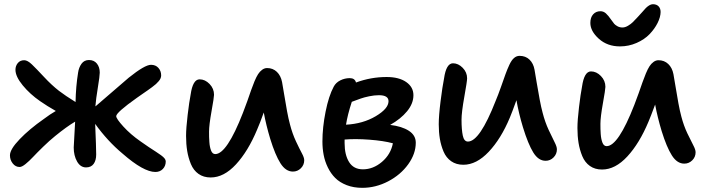

<svg xmlns="http://www.w3.org/2000/svg" viewBox="-20 -840 3397 922"><path d="M74.2 -38.1Q54.7 -38.1 41.3 -54.9Q27.8 -71.8 27.8 -94.2Q27.8 -123 74.5 -171.6Q121.1 -220.2 190.9 -269Q220.7 -291.5 248 -307.1Q205.6 -331.1 172.9 -354Q124 -387.7 89.1 -430.2Q54.2 -472.7 54.2 -504.9Q54.2 -523.4 65.4 -537.1Q76.7 -550.8 96.2 -550.8Q112.3 -550.8 133.5 -530.3Q154.8 -509.8 191.2 -470.7Q227.5 -431.6 263.2 -403.8Q294.4 -379.9 342.8 -350.1Q344.2 -424.8 355 -491.2Q358.4 -515.6 371.3 -533.7Q384.3 -551.8 407.2 -551.8Q431.6 -551.8 445.3 -534.7Q459 -517.6 459 -491.2Q459 -475.6 450 -420.4Q440.9 -365.2 438 -329.1Q439 -329.6 440.4 -331.1Q441.9 -332.5 442.9 -333Q580.6 -452.6 598.1 -466.8Q675.3 -528.8 705.1 -528.8Q727.5 -528.8 740.7 -513.9Q753.9 -499 753.9 -478Q753.9 -471.2 751.2 -464.4Q748.5 -457.5 742.2 -450.2Q735.8 -442.9 729 -436.5Q722.2 -430.2 710.4 -421.6Q698.7 -413.1 689.5 -406.5Q680.2 -399.9 664.1 -388.9Q647.9 -377.9 637.2 -370.1Q538.1 -299.8 538.1 -282.2Q538.1 -270 572.3 -232.4Q606.4 -194.8 654.8 -161.1Q672.9 -147.9 694.3 -133.8Q715.8 -119.6 728.8 -111.3Q741.7 -103 753.4 -94.5Q765.1 -85.9 770.5 -78.9Q775.9 -71.8 775.9 -64.9Q775.9 -43 762 -28.6Q748 -14.2 726.1 -14.2Q669.4 -14.2 568.8 -102.1Q496.6 -162.1 437 -245.1Q441.9 -130.4 441.9 -98.1Q441.9 -69.8 429.7 -53Q417.5 -36.1 393.1 -36.1Q366.2 -36.1 350.1 -64.5Q334 -92.8 334 -131.8Q334 -142.1 340.8 -255.9Q300.3 -231.9 245.1 -187Q217.3 -164.6 187 -135Q156.7 -105.5 138.4 -85.9Q120.1 -66.4 102.5 -52.2Q85 -38.1 74.2 -38.1Z M991.7 12.2Q957.5 12.2 933.3 -4.9Q909.2 -22 896.7 -52.2Q884.3 -82.5 878.9 -115.2Q873.5 -147.9 873.5 -187Q873.5 -224.1 881.1 -288.1Q888.7 -352.1 895.5 -386.2Q905.8 -459 938.5 -459Q964.8 -459 986.3 -436.8Q1007.8 -414.6 1007.8 -384.8Q1007.8 -372.6 995.8 -305.9Q983.9 -239.3 983.9 -208Q983.9 -193.4 984.1 -182.6Q984.4 -171.9 985.4 -158.2Q986.3 -144.5 988.3 -135.3Q990.2 -126 993.4 -117.4Q996.6 -108.9 1001.7 -104.5Q1006.8 -100.1 1013.7 -100.1Q1069.3 -100.1 1146.5 -297.9Q1156.2 -322.3 1167.5 -354.2Q1178.7 -386.2 1185.8 -406.7Q1192.9 -427.2 1202.1 -449.5Q1211.4 -471.7 1219.5 -484.1Q1227.5 -496.6 1238.8 -504.9Q1250 -513.2 1262.7 -513.2Q1290.5 -513.2 1309.6 -494.9Q1328.6 -476.6 1334.5 -445.8Q1337.4 -431.2 1344.5 -387Q1351.6 -342.8 1358.4 -306.2Q1365.2 -269.5 1372.6 -242.2Q1383.8 -198.7 1401.1 -161.6Q1418.5 -124.5 1429.7 -103.8Q1440.9 -83 1440.9 -70.8Q1440.9 -47.9 1424.8 -32Q1408.7 -16.1 1386.7 -16.1Q1352.1 -16.1 1326.9 -55.7Q1301.8 -95.2 1277.8 -172.9Q1257.8 -239.3 1246.6 -299.8Q1228.5 -249 1214.8 -217.8Q1171.4 -113.8 1113.3 -50.8Q1055.2 12.2 991.7 12.2Z M1719.7 62Q1678.2 62 1644.8 49.1Q1611.3 36.1 1589.8 14.6Q1568.4 -6.8 1554.2 -36.1Q1540 -65.4 1534.2 -96.2Q1528.3 -127 1528.3 -160.2Q1528.3 -228 1543.5 -303.7Q1558.6 -379.4 1582.5 -423.8Q1592.8 -443.4 1614.3 -454.1Q1635.7 -464.8 1659.7 -464.8Q1684.1 -464.8 1689.5 -443.8Q1761.2 -470.2 1836.4 -470.2Q1896 -470.2 1930.7 -446Q1965.3 -421.9 1965.3 -382.8Q1965.3 -342.8 1934.8 -305.7Q1904.3 -268.6 1853.5 -240.2Q1910.2 -233.4 1943.4 -211.9Q1976.6 -190.4 1976.6 -154.8Q1976.6 -101.6 1940.2 -51Q1903.8 -0.5 1844 30.8Q1784.2 62 1719.7 62ZM1799.8 -382.8Q1777.8 -382.8 1753.2 -377.7Q1728.5 -372.6 1712.6 -366.9Q1696.8 -361.3 1669.4 -351.1Q1648.9 -288.6 1641.6 -241.2Q1723.1 -245.6 1784.4 -282Q1845.7 -318.4 1845.7 -354Q1845.7 -382.8 1799.8 -382.8ZM1634.8 -152.8Q1634.8 -96.2 1656.5 -61.5Q1678.2 -26.9 1722.7 -26.9Q1772 -26.9 1814.2 -62.7Q1856.4 -98.6 1866.7 -151.9Q1821.8 -164.1 1753.9 -169.2Q1686 -174.3 1634.8 -169.9Z M2205.1 -48.8Q2170.9 -48.8 2146.7 -65.7Q2122.6 -82.5 2110.1 -111.8Q2097.7 -141.1 2092.3 -173.1Q2086.9 -205.1 2086.9 -243.2Q2086.9 -284.2 2095.7 -354.2Q2104.5 -424.3 2112.3 -462.9Q2122.6 -536.1 2155.3 -536.1Q2180.7 -536.1 2201.9 -514.4Q2223.1 -492.7 2223.1 -463.9Q2223.1 -450.2 2209.7 -375.2Q2196.3 -300.3 2196.3 -265.1Q2196.3 -217.3 2202.4 -188.7Q2208.5 -160.2 2227.1 -160.2Q2283.7 -160.2 2359.9 -355Q2372.1 -383.8 2385.5 -421.9Q2398.9 -460 2407.2 -483.2Q2415.5 -506.3 2426 -528.8Q2436.5 -551.3 2448.5 -561.5Q2460.4 -571.8 2475.1 -571.8Q2503.9 -571.8 2522.7 -553.7Q2541.5 -535.6 2546.9 -504.9Q2548.8 -493.2 2556.9 -445.3Q2564.9 -397.5 2571.8 -361.1Q2578.6 -324.7 2585.9 -297.9Q2597.2 -253.9 2614.7 -216.1Q2632.3 -178.2 2643.3 -157Q2654.3 -135.7 2654.3 -123Q2654.3 -100.1 2638.2 -84Q2622.1 -67.9 2600.1 -67.9Q2565.4 -67.9 2540.8 -107.9Q2516.1 -147.9 2491.2 -229Q2470.7 -296.9 2460 -358.9Q2439.9 -302.7 2428.2 -274.9Q2385.7 -173.3 2326.9 -111.1Q2268.1 -48.8 2205.1 -48.8Z M2957 -617.2Q2896.5 -617.2 2855.7 -653.8Q2814.9 -690.4 2814.9 -730Q2814.9 -756.3 2828.4 -771.2Q2841.8 -786.1 2863.3 -786.1Q2877.9 -786.1 2889.4 -775.9Q2900.9 -765.6 2915 -745.1Q2924.8 -731.4 2929.4 -725.8Q2934.1 -720.2 2944.8 -714.1Q2955.6 -708 2969.2 -708Q2981.9 -708 2995.8 -716.3Q3009.8 -724.6 3018.6 -733.4Q3027.3 -742.2 3042 -757.8Q3045.4 -761.7 3046.9 -763.2Q3053.2 -769.5 3064 -782Q3074.7 -794.4 3081.3 -801.3Q3087.9 -808.1 3097.2 -814Q3106.4 -819.8 3115.2 -819.8Q3132.8 -819.8 3142.6 -809.6Q3152.3 -799.3 3152.3 -782.2Q3151.9 -757.8 3137.7 -729.5Q3123.5 -701.2 3099.1 -675.8Q3074.7 -650.4 3036.9 -633.8Q2999 -617.2 2957 -617.2ZM2871.1 -25.9Q2836.9 -25.9 2812.7 -43Q2788.6 -60.1 2776.1 -90.3Q2763.7 -120.6 2758.3 -153.3Q2752.9 -186 2752.9 -225.1Q2752.9 -262.2 2760.5 -325.9Q2768.1 -389.6 2774.9 -423.8Q2785.2 -497.1 2817.9 -497.1Q2844.2 -497.1 2865.7 -474.9Q2887.2 -452.6 2887.2 -422.9Q2887.2 -410.6 2875.2 -344Q2863.3 -277.3 2863.3 -246.1Q2863.3 -231.4 2863.5 -220.7Q2863.8 -210 2864.7 -196.3Q2865.7 -182.6 2867.7 -173.3Q2869.6 -164.1 2872.8 -155.5Q2876 -147 2881.1 -142.6Q2886.2 -138.2 2893.1 -138.2Q2948.7 -138.2 3025.9 -335.9Q3035.6 -360.4 3046.9 -392.3Q3058.1 -424.3 3065.2 -444.6Q3072.3 -464.8 3081.5 -487.1Q3090.8 -509.3 3098.9 -521.7Q3106.9 -534.2 3118.2 -542.5Q3129.4 -550.8 3142.1 -550.8Q3169.9 -550.8 3189 -532.7Q3208 -514.6 3213.9 -483.9Q3216.8 -469.2 3223.9 -425Q3231 -380.9 3237.8 -344Q3244.6 -307.1 3252 -279.8Q3263.2 -236.8 3280.5 -200.2Q3297.9 -163.6 3309.1 -142.6Q3320.3 -121.6 3320.3 -108.9Q3320.3 -85.9 3304.2 -70.1Q3288.1 -54.2 3266.1 -54.2Q3231.4 -54.2 3206.3 -93.8Q3181.2 -133.3 3157.2 -210.9Q3137.2 -277.3 3126 -337.9Q3103.5 -277.3 3094.2 -255.9Q3050.8 -151.9 2992.7 -88.9Q2934.6 -25.9 2871.1 -25.9Z"/></svg>

Font: Shantell Sans Irregular Bouncy
Style: Regular
Weight: 500
Designer: Stephen Nixon, Anya Danilova, Shantell Martin
Foundry: Arrow Type
Version: Version 1.006;[9816181b4]